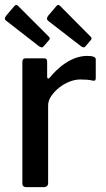

<svg xmlns="http://www.w3.org/2000/svg" viewBox="-22 -770 438 790"><path d="M86 0Q78 0 74 -4Q70 -8 70 -16V-515Q70 -530 83 -530H160Q172 -530 172 -517V-454Q172 -448 175.5 -447Q179 -446 183 -451Q208 -481 233.5 -500.5Q259 -520 285 -530Q311 -540 337 -540Q372 -540 372 -526V-448Q372 -436 361 -438Q349 -441 335.5 -442Q322 -443 308 -443Q287 -443 264 -434Q241 -425 221.5 -409.5Q202 -394 189 -375Q176 -356 176 -336V-17Q176 0 157 0H86ZM37 -745Q45 -754 52 -746L179 -619Q187 -612 178 -603L159 -581Q155 -575 150.5 -575Q146 -575 138 -580L7 -682Q-2 -688 -2 -693Q-2 -698 3 -705ZM210 -745Q217 -754 225 -746L351 -619Q359 -612 350 -603L331 -581Q327 -575 322.5 -575Q318 -575 311 -580L179 -682Q171 -688 171 -693Q171 -698 176 -705Z"/></svg>

Font: Libre Franklin Thin Medium
Style: Regular
Weight: 500
Version: Version 3.000